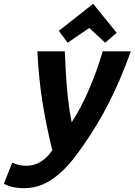

<svg xmlns="http://www.w3.org/2000/svg" viewBox="-110 -794 703 1002"><path d="M17 188Q-17 188 -43.5 182Q-70 176 -90 165L-46 55Q-29 62 -13 66.5Q3 71 27 71Q68 71 102 50.5Q136 30 163 -10Q136 -117 114.5 -243.5Q93 -370 85 -526H228Q230 -473 234 -407Q238 -341 245.5 -275Q253 -209 264 -156Q290 -195 312 -237.5Q334 -280 354 -326Q374 -372 392 -422Q410 -472 426 -526H573Q545 -449 516.5 -382.5Q488 -316 458 -257Q428 -198 395.5 -144Q363 -90 326 -37Q299 3 267 42.5Q235 82 197 115Q159 148 114.5 168Q70 188 17 188ZM243 -571 197 -633 376 -774 499 -623 439 -571 356 -648Z"/></svg>

Font: Ubuntu Sans Mono
Style: Italic
Weight: 400
Italic angle: -13.5°
Monospace: yes
Designer: Dalton Maag Ltd
Foundry: Dalton Maag Ltd
Version: Version 1.006